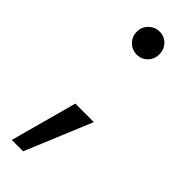

<svg xmlns="http://www.w3.org/2000/svg" viewBox="-234 -568 731 731"><g transform="rotate(45 132.0 -202.0)"><path d="M172.9 -440.9Q154.8 -422.9 129.9 -422.9Q104 -422.9 85.9 -440.9Q67.9 -459 67.9 -484.9Q67.9 -510.7 85.9 -528.8Q104 -546.9 129.9 -546.9Q154.8 -546.9 172.9 -528.8Q189.9 -510.3 189.9 -484.9Q189.9 -459.5 172.9 -440.9ZM22.9 143.1 96.2 -126H195.8L84 143.1Z"/></g></svg>

Font: PoppinsZ
Style: Regular
Weight: 400
Designer: Ninad Kale (Devanagari), Jonny Pinhorn (Latin)
Foundry: Indian Type Foundry
Version: Version 3.002;FEAKit 1.0